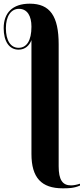

<svg xmlns="http://www.w3.org/2000/svg" viewBox="-92 -784 455 1044"><path d="M249 240C278 240 309 240 343 225V215C324 221 308 224 294 224C248 224 227 194 227 120V-543C227 -696 180 -764 70 -764C-25 -764 -72 -713 -72 -631C-72 -559 -42 -514 9 -514C45 -514 68 -537 79 -566V53C79 182 133 240 249 240ZM9 -524C-35 -524 -60 -565 -60 -631C-60 -696 -32 -736 11 -736C56 -736 79 -698 79 -639C79 -563 53 -524 9 -524Z"/></svg>

Font: Noto Serif Display Condensed Extra
Style: Regular
Weight: 800
Width: 3
Designer: Monotype Design Team
Foundry: Monotype Imaging Inc.
Version: Version 1.900